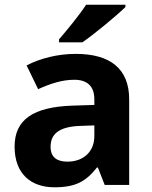

<svg xmlns="http://www.w3.org/2000/svg" viewBox="-20 -786 644 816"><path d="M513 -756V-766H346C317 -721 263 -656 231 -619V-606H330C381 -641 475 -719 513 -756ZM302 -557C225 -557 151 -538 93 -508L142 -407C193 -430 243 -447 296 -447C349 -447 381 -421 381 -364V-340L286 -337C123 -331 42 -279 42 -163C42 -45 114 10 211 10C302 10 345 -15 392 -74H396L425 0H529V-364C529 -494 448 -557 302 -557ZM323 -251 381 -253V-208C381 -138 331 -99 267 -99C224 -99 195 -116 195 -162C195 -214 227 -248 323 -251Z"/></svg>

Font: Noto Sans Lisu
Style: Bold
Weight: 700
Designer: Monotype Design Team. David Williams.
Foundry: Monotype Imaging Inc.
Version: Version 2.102